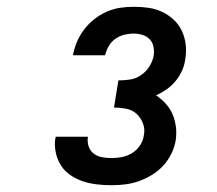

<svg xmlns="http://www.w3.org/2000/svg" viewBox="-20 -863 640 566"><path d="M309 -317Q287 -317 265.5 -319.5Q244 -322 224.5 -328.5Q205 -335 188 -346.5Q171 -358 160 -375Q149 -392 144.5 -413Q140 -434 143 -455Q144 -456 144 -457.5Q144 -459 144 -460H239Q239 -459 239 -458.5Q239 -458 239 -458Q237 -444 241.5 -431Q246 -418 256.5 -410Q267 -402 281 -399.5Q295 -397 309 -397Q324 -397 339.5 -400Q355 -403 369 -411.5Q383 -420 392.5 -434Q402 -448 404 -464Q408 -482 401.5 -499Q395 -516 382.5 -527.5Q370 -539 352 -542.5Q334 -546 316 -546L329 -626Q346 -626 363 -628.5Q380 -631 395 -641Q410 -651 420 -666.5Q430 -682 433 -699Q435 -712 432.5 -725Q430 -738 421.5 -747Q413 -756 400.5 -760Q388 -764 374 -764Q360 -764 346 -760.5Q332 -757 320 -748.5Q308 -740 300.5 -727Q293 -714 290 -700H195Q199 -721 207 -740Q215 -759 228 -776Q241 -793 258 -806.5Q275 -820 294.5 -828.5Q314 -837 334 -840Q354 -843 374 -843Q396 -843 417.5 -840Q439 -837 458 -828Q477 -819 492 -805Q507 -791 516 -772Q525 -753 527.5 -731.5Q530 -710 526 -688Q524 -671 516.5 -654.5Q509 -638 497.5 -624Q486 -610 471 -599.5Q456 -589 440 -582Q455 -572 468 -558Q481 -544 488.5 -526.5Q496 -509 498.5 -489.5Q501 -470 498 -450Q495 -430 485.5 -410.5Q476 -391 461.5 -375Q447 -359 428 -347.5Q409 -336 389.5 -329Q370 -322 349.5 -319.5Q329 -317 309 -317Z"/></svg>

Font: Iosevka Curly XBdExObl
Style: Regular
Weight: 800
Width: 7
Italic angle: -9°
Monospace: yes
Designer: Belleve Invis
Foundry: Belleve Invis
Version: Version 11.1.0; ttfautohint (v1.8.3)